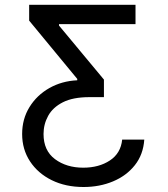

<svg xmlns="http://www.w3.org/2000/svg" viewBox="-20 -565 678 777"><path d="M563.9 0Q559.7 60.7 525.7 103.5Q491.8 146.3 437.5 169Q383.2 191.8 318.2 191.8Q245.4 191.8 189.3 164.1Q133.2 136.4 101.4 87.9Q69.6 39.4 69.6 -22.7Q69.6 -83.5 99.3 -131.6Q128.9 -179.7 179.5 -208.5Q230.1 -237.2 292.6 -240.1V-245.7L98 -481.5V-545.5H528.4V-467.3H218.8V-461.6L400.6 -242.9V-171.9H342.3Q275.2 -171.9 234.4 -151.1Q193.5 -130.3 174.9 -96.2Q156.2 -62.1 156.2 -22.7Q156.2 44.7 202.8 79.2Q249.3 113.6 316.8 113.6Q380.3 113.6 424.5 84.5Q468.8 55.4 474.4 0Z"/></svg>

Font: Inter Alia
Style: Regular
Weight: 400
Designer: Rasmus Andersson (Latin, Greek, Cyrillic etc.) and Evan from Shavian.info (Shavian, old style figures)
Foundry: Shavian.info
Version: Version 0.001;git-37ab20767